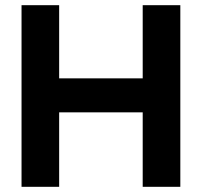

<svg xmlns="http://www.w3.org/2000/svg" viewBox="-20 -720 779 740"><path d="M63 0V-700H208V-418H530V-700H675V0H530V-287H208V0Z"/></svg>

Font: Red Hat Display ExtraBold
Style: Regular
Weight: 800
Designer: Pentagram, MCKL
Foundry: Pentagram, MCKL
Version: Version 1.023